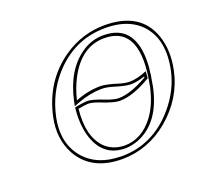

<svg xmlns="http://www.w3.org/2000/svg" viewBox="-87 -541 699 653"><g transform="rotate(-20 263.0 -214.5)"><path d="M79.6 -205.1Q105.5 -326.7 201.2 -392.6Q269.5 -439 350.1 -439Q480 -439 515.1 -336.9Q533.7 -281.7 519.5 -213.9Q499.5 -119.1 421.4 -53.2Q346.2 9.3 252.9 9.8Q141.1 9.8 95.7 -71.8Q64 -130.9 79.6 -205.1ZM426.8 -219.2Q359.9 -179.2 312 -179.2Q291 -179.2 244.6 -197.8Q221.2 -207 206.1 -207Q197.8 -207 170.4 -202.1Q159.7 -106.4 204.1 -59.6Q231.9 -31.7 275.4 -30.8Q336.4 -30.8 380.4 -87.4Q410.6 -127 423.8 -187Q467.3 -397 334.5 -397.9Q250.5 -397.9 201.7 -304.2Q184.1 -270 174.8 -230.5Q221.2 -249 266.1 -249Q286.6 -249 330.6 -234.9Q350.6 -229 366.7 -229Q394 -229.5 428.7 -244.1ZM89.4 -203.1Q69.3 -108.4 124.5 -48.8Q156.7 -15.1 206.1 -4.9Q228.5 -0.5 252.9 0Q368.2 0 448.2 -94.2Q495.6 -150.4 509.8 -216.3Q532.2 -321.8 478 -381.3Q447.8 -413.6 399.4 -424.3Q376 -429.2 350.1 -429.2Q235.8 -429.2 157.7 -340.8Q106.4 -282.2 89.4 -203.1ZM417 -225.1 417.5 -229Q388.7 -219.2 366.7 -219.2Q347.7 -219.2 305.7 -232.4Q284.2 -238.8 266.1 -238.8Q223.6 -238.3 178.7 -221.2L161.1 -214.4L165 -232.4Q188 -336.9 255.4 -383.3Q291.5 -408.2 334.5 -408.2Q432.1 -408.2 443.4 -305.2Q444.8 -292 444.8 -278.8Q444.8 -253.4 440.4 -224.6Q437.5 -205.1 433.6 -185.1Q408.2 -65.4 322.8 -30.8Q298.3 -21.5 275.4 -21Q189.5 -21 165.5 -113.8Q158.7 -141.6 158.7 -172.4Q158.7 -188 160.2 -203.1L161.1 -210.4L168.5 -211.9Q197.8 -216.8 206.1 -216.8Q225.1 -216.8 269 -199.2Q294.4 -189.5 312 -189Q354.5 -189.5 417 -225.1Z"/></g></svg>

Font: Linux Biolinum Outline O
Style: Italic
Weight: 400
Italic angle: -12°
Designer: Philipp H. Poll
Foundry: Philipp H. Poll
Version: Version 0.6.2